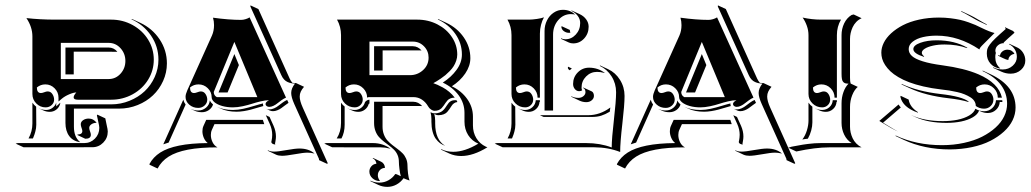

<svg xmlns="http://www.w3.org/2000/svg" viewBox="-20 -543 3897 726"><path d="M39.1 0 46.9 -2H298.8Q322.3 -2 338.9 -18.8Q355.5 -35.6 355.5 -59.6Q355.5 -66.7 351.4 -83.5Q347.4 -100.3 346.4 -106.7L347.9 -109.6L378.2 -95.5Q379.2 -88.1 383.3 -70.6Q387.5 -53 387.5 -45.7Q387.5 -21 370.4 -3.7Q353.3 13.7 329.1 13.7L69.1 13.9ZM79.8 -474.6Q131.6 -468.8 187.5 -468.8H400.4Q444.3 -468.8 481.6 -448.2Q518.8 -427.7 540.2 -392.9Q561.5 -358.2 561.5 -317.4Q561.5 -276.6 540.2 -241.8Q518.8 -207 481.6 -186.5Q444.3 -166 400.4 -166H274.4Q258.5 -166 258.5 -174.8Q258.5 -182.4 268.6 -193.4Q258.3 -193.4 241.6 -186.3Q224.9 -179.2 213.9 -169.9L201.2 -159.2V-173.8Q201.2 -194.3 186.5 -209.1Q171.9 -223.9 151.4 -223.9Q133.3 -223.9 119.4 -212.2Q119.4 -191.4 134.5 -191.2Q139.6 -191.2 147.3 -194.2Q155 -197.3 160.2 -197.3Q171.6 -197.3 178.1 -187.3Q184.6 -177.2 184.6 -166.3Q184.6 -154.1 175.2 -145.5Q165.8 -137 152.3 -137Q131.8 -137 117.2 -151.9Q102.5 -166.7 102.5 -187.7V-405.3Q102.5 -440.9 79.8 -474.6ZM87.9 -19.5Q102.5 -45.9 102.5 -76.2V-154.8Q108.4 -146 116.7 -139.6L117.2 -71.3Q117.2 -64.7 116.2 -58Q115.2 -51.3 113.4 -44.9Q111.6 -38.6 110.4 -34.7Q109.1 -30.8 106.8 -25.3Q104.5 -19.8 104.5 -19.5ZM127.9 -132.8V-133.1Q140.4 -127.2 154.3 -127.2Q167.5 -127.2 178.1 -134.9Q188.7 -142.6 192.6 -154.8V-140.6L208 -154.5Q208 -151.9 206.3 -147Q202.1 -135 191.7 -127.6Q181.2 -120.1 168 -120.1Q155 -120.1 142.1 -126.2ZM210 -244.1H390.6Q417.5 -244.1 435.8 -264.4Q454.1 -284.7 454.1 -312.5Q454.1 -340.3 435.8 -360.6Q417.5 -380.9 390.6 -380.9H210ZM227.5 -78.1V-148.4H400.4Q436.8 -148.4 469.8 -161.9Q502.9 -175.3 526.9 -197.9Q550.8 -220.5 564.9 -251.7Q579.1 -283 579.1 -317.4Q579.1 -367.4 550.8 -408.7Q522.5 -450 476.1 -470.5L480.2 -470.7L510.3 -456.8Q555.9 -435.5 583.5 -394.3Q611.1 -353 611.1 -303.2Q611.1 -268.6 596.8 -236.9Q582.5 -205.3 558.3 -182.4Q534.2 -159.4 500.7 -145.9Q467.3 -132.3 430.4 -132.3H259.5V-64Q259.5 -26.1 280.8 -7.6L283.4 -5.1Q255.9 -9.3 241.7 -28.6Q227.5 -47.9 227.5 -78.1ZM227.5 -261.7V-363.3H390.6Q410.2 -363.3 423.6 -347.7L421.6 -347.2L258.8 -347.7V-261.7ZM272.5 -32.5 273.4 -34.4Q291.5 -34.7 291.3 -47.6Q291.3 -52 288.3 -59.7Q285.4 -67.4 285.4 -73.2Q285.4 -82.5 294.3 -88.6Q303.2 -94.7 315.4 -94.7Q324.7 -94.7 332.5 -90.3Q340.3 -85.9 345.5 -78.4L342.8 -78.6Q332 -77.9 324.7 -72.4Q317.4 -66.9 317.4 -59.3Q317.4 -54.2 320.4 -46.4Q323.5 -38.6 323.5 -33.4Q323.5 -18.3 302.5 -18.3Z M544.9 77.6Q559.1 51 585.9 33.8Q612.8 16.6 657.1 7.6Q701.4 -1.5 765.6 -2Q755.9 -9.5 750.6 -21.9Q745.4 -34.2 745.4 -46.6Q745.4 -58.1 749.3 -66.7L759.8 -89.8H973.9L979.2 -73.7H791L781.2 -52Q777.3 -43.7 777.3 -32.7Q777.3 -18.3 783.9 -5Q790.5 8.3 802.5 14.2Q736.3 14.2 690.8 22.9Q645.3 31.7 617.7 49.2Q590.1 66.7 575.9 94.2L545.9 80.1ZM597.4 2.7 673.1 -166Q675.5 -156 681.9 -147.7L617.7 -3.9Q607.7 -1 597.4 2.7ZM681.6 -176.8Q681.6 -186.5 688.2 -201.4L781.5 -408.7Q789.3 -426.3 789.3 -448Q789.3 -462.6 785.4 -476.1Q845.2 -467.8 891.6 -467.8Q899.4 -467.8 908.7 -470.6Q918 -473.4 923.8 -477.3L1061.5 -173.8Q1053.7 -170.7 1044.7 -164.3Q1035.6 -158 1029.2 -152.6Q1022.7 -147.2 1014.3 -143.1Q1005.9 -138.9 998 -138.9Q992.4 -138.9 988.3 -142Q984.1 -145 984.1 -149.4Q984.1 -153.8 987.3 -157Q990.5 -160.2 997.1 -164.1Q983.9 -164.1 965.8 -159.8Q947.8 -155.5 932.4 -150.5Q917 -145.5 897.1 -141.2Q877.2 -137 860.6 -137Q838.9 -137 820.3 -142.2Q801.8 -147.5 791 -156.4Q780.3 -165.3 780.3 -175.8Q780.3 -195.1 765.6 -209.5Q751 -223.9 730.5 -223.9Q712.4 -223.9 698.5 -212.2Q698.5 -191.4 713.6 -191.2Q718.8 -191.2 726.4 -194.2Q734.1 -197.3 739.3 -197.3Q750.7 -197.3 757.2 -187.3Q763.7 -177.2 763.7 -166.3Q763.7 -153.3 753.7 -144.2Q743.7 -135 729.5 -135Q709.7 -135 695.7 -147.2Q681.6 -159.4 681.6 -176.8ZM702.6 -130.6 702.9 -130.9Q715.3 -125 729.5 -125.2Q746.6 -125.2 759.3 -136.1Q772 -147 773.4 -163.3Q777.3 -154.8 785.6 -147.9Q781.5 -135 769.8 -126.8Q758.1 -118.7 743.7 -118.7Q728.5 -118.7 716.8 -124ZM788.3 -195.3Q788.3 -182.1 799.8 -175.8H953.1L866.2 -384.5ZM800.5 -138.9Q825.9 -127.2 860.6 -127.2Q879.6 -127.2 899.5 -131.6Q919.4 -136 941.3 -142.7Q963.1 -149.4 974.6 -151.9Q974.6 -150.6 974.4 -149.4Q974.4 -145.5 975.8 -142.1Q968.5 -140.1 953 -135.5Q937.5 -130.9 927.5 -128.2Q917.5 -125.5 902.7 -123Q887.9 -120.6 874.8 -120.6Q839.6 -120.6 814.7 -132.3ZM806.4 -193.4 866.2 -338.6 883.3 -296.9 840.6 -193.4ZM926.8 -518.3 927 -522.7 957 -508.8 1075.2 -246.1Q1079.8 -236.1 1085.7 -229.7Q1092 -228.8 1099.6 -228.8L1129.6 -214.8Q1121.3 -205.1 1117.3 -196.5Q1113.3 -188 1113.3 -177.7Q1113.3 -161.6 1124.8 -136.2L1219.5 74.5L1216.6 76.4L1186.5 62.5L1186 57.6L1092.8 -149.4Q1081.1 -175.5 1081.1 -191.4Q1081.1 -209 1095.5 -227.1Q1087.4 -227.3 1081.1 -228.5Q1074.7 -229.7 1067.4 -232.9Q1060.1 -236.1 1054 -242.7Q1047.9 -249.3 1043.5 -259.3ZM985.1 -107.4 999.3 -100.8 1014.4 -67.4Q1023.4 -46.9 1023.4 -26.9Q1023.4 -19.3 1021.7 -10Q1020 -0.7 1020 -0.2Q1020 3.4 1021.7 3.7Q1007.1 2.2 1005.9 -5.9Q1006.1 -7.3 1007.1 -12.1Q1008.1 -16.8 1008.7 -22.2Q1009.3 -27.6 1009.3 -33.4Q1009.3 -53.5 1000.2 -74ZM986.3 -131.6Q991.7 -129.2 998 -129.2Q1007.3 -129.2 1016.8 -133.5Q1026.4 -137.9 1033.3 -143.6Q1040.3 -149.2 1049.3 -155.6Q1058.3 -162.1 1065.2 -164.8L1065.9 -165L1071 -154.1Q1065.9 -150.9 1057.6 -144.5Q1049.3 -138.2 1043.3 -133.9Q1037.4 -129.6 1028.8 -126.1Q1020.3 -122.6 1012.2 -122.6Q1006.1 -122.6 1000.5 -125ZM991.7 24.4Q1001.5 30.3 1016.6 30.3Q1031.2 30.3 1063.8 24.4Q1096.4 18.6 1112.3 18.6Q1147.7 18.6 1169.4 37.6L1165.8 36.9Q1153.6 34.2 1142.6 34.2Q1127.4 34.2 1094.6 40.2Q1061.8 46.1 1046.6 46.1Q1033.4 46.1 1024.2 42L994.1 27.8Z M1206.1 0 1213.4 -2H1390.1Q1409.4 -2 1426.8 3.8Q1444.1 9.5 1457 20L1451.4 18.3Q1436.3 14.2 1420.2 14.2L1236.1 13.9ZM1253.2 -19.5Q1269.5 -44.9 1269.5 -78.1V-154.8Q1275.1 -146.2 1283.2 -140.1V-71.3Q1283.2 -42.2 1271.2 -19.5ZM1254.4 -468.8H1557.6Q1599.4 -468.8 1634.3 -450.7Q1669.2 -432.6 1689.1 -402.3Q1709 -372.1 1709 -336.9Q1709 -325.2 1705.1 -313.6Q1701.2 -302 1695.4 -292.8Q1689.7 -283.7 1680.7 -274.4Q1671.6 -265.1 1664.2 -258.9Q1656.7 -252.7 1646.6 -245.8Q1636.5 -239 1631.1 -235.8Q1625.7 -232.7 1618.4 -228.5Q1625.7 -226.1 1633.8 -222.5Q1641.8 -219 1654.2 -212.4Q1666.5 -205.8 1678.6 -195.7Q1690.7 -185.5 1699.5 -173.8Q1690.4 -173.8 1683.7 -171.1Q1677 -168.5 1672.7 -164.1Q1668.5 -159.7 1664.9 -154.3Q1661.4 -148.9 1657.7 -143.7Q1654.1 -138.4 1649.8 -134Q1645.5 -129.6 1638.8 -126.8Q1632.1 -124 1623 -124Q1617.2 -124 1610 -128.8Q1602.8 -133.5 1599.1 -140.4Q1589.8 -156.7 1575.4 -166.3Q1561 -175.8 1543 -175.8H1377Q1370.8 -175.8 1368.2 -173.8Q1368.2 -194.3 1353.5 -209.1Q1338.9 -223.9 1318.4 -223.9Q1300.3 -223.9 1286.4 -212.2Q1286.4 -191.4 1301.5 -191.2Q1306.6 -191.2 1314.3 -194.2Q1322 -197.3 1327.1 -197.3Q1338.6 -197.3 1345.1 -187.3Q1351.6 -177.2 1351.6 -166.3Q1351.6 -154.1 1342.7 -145.5Q1333.7 -137 1321.3 -137Q1299.8 -137 1284.7 -151.6Q1269.5 -166.3 1269.5 -187.5V-410.2Q1269.5 -441.9 1254.4 -468.8ZM1294.7 -132.8V-133.1Q1307.1 -127.2 1321.3 -127.2Q1335 -127.2 1345.7 -135.3Q1356.4 -143.3 1359.9 -156Q1360.8 -158.7 1366.1 -162.4Q1371.3 -166 1377 -166V-151.4Q1374.5 -151.4 1374 -149.4Q1370.4 -136.7 1359.5 -128.4Q1348.6 -120.1 1335 -120.1Q1321.8 -120.1 1308.8 -126.2ZM1376.7 105.5Q1376.7 94.5 1384.2 85.8Q1391.6 77.1 1403.3 76.2Q1402.8 69.3 1399 63.8Q1395.3 58.3 1389.2 55.7L1390.6 54.2L1420.9 68.4Q1427.7 71.5 1431.6 77.9Q1435.5 84.2 1435.5 92Q1424.3 92 1416.5 100.1Q1408.7 108.2 1408.7 119.6Q1408.7 130.6 1416 139.6L1416.3 141.6Q1399.9 141.6 1388.3 131Q1376.7 120.4 1376.7 105.5ZM1377 -258.8H1530.3Q1558.6 -258.8 1579.6 -277.8Q1600.6 -296.9 1600.6 -325.2Q1600.6 -350.1 1583.3 -367.9Q1565.9 -385.7 1541 -385.7H1377ZM1380.6 142.1 1380.9 140.1Q1396.2 147.5 1415 147.5Q1432.9 147.5 1448.6 138.8Q1464.4 130.1 1474.6 115Q1479.2 115 1485.8 118.7Q1492.4 122.3 1495.6 123.3Q1492.4 112.8 1490.4 95.8Q1488.3 78.9 1488.3 69.3Q1488.3 54.7 1483.2 43Q1478 31.2 1469.7 23.1Q1461.4 14.9 1451.4 7.4Q1441.4 0 1431.4 -7.8Q1421.4 -15.6 1413.1 -24.8Q1404.8 -33.9 1399.7 -47.5Q1394.5 -61 1394.5 -78.1V-158.2H1543Q1562 -158.2 1576.4 -141.8Q1573.7 -142.1 1571 -142.1L1426.5 -142.3V-64Q1426.5 -47.4 1431.8 -33.9Q1437 -20.5 1445.3 -11.5Q1453.6 -2.4 1463.6 5.4Q1473.6 13.2 1483.6 20.6Q1493.7 28.1 1502 36.4Q1510.3 44.7 1515.5 56.6Q1520.8 68.6 1520.8 83.3Q1520.8 94.7 1522.8 112.3Q1524.9 129.9 1528.6 139.6Q1514.6 135 1505.9 130.9Q1495.4 146 1479.2 154.8Q1463.1 163.6 1444.6 163.6Q1426.3 163.6 1410.6 156.2ZM1394.5 -276.4V-368.2H1541Q1550.8 -368.2 1559.4 -363.8Q1568.1 -359.4 1574 -351.8L1571 -352.3L1426.8 -352.5V-276.4ZM1607.9 -118.7Q1615.7 -114.3 1623 -114.3Q1633.3 -114.3 1641.1 -117.1Q1648.9 -119.9 1653.8 -124.3Q1658.7 -128.7 1662.6 -133.9Q1666.5 -139.2 1669.8 -144.5Q1673.1 -149.9 1676.9 -154.3Q1680.7 -158.7 1686.4 -161.4Q1692.1 -164.1 1699.5 -164.1H1706.1Q1707.8 -160.9 1709.5 -157.2Q1702.1 -156.5 1696.5 -152.3Q1690.9 -148.2 1687.6 -142.7Q1684.3 -137.2 1679.9 -131Q1675.5 -124.8 1670.9 -119.5Q1666.3 -114.3 1657.7 -110.8Q1649.2 -107.4 1637.7 -107.4Q1629.9 -107.4 1622.1 -112.1Q1625.5 -99.4 1625.5 -86.2V-76.4Q1625.5 -14.4 1663.1 8.3Q1652.3 4.6 1643.7 -1.8Q1635 -8.3 1627.4 -18.8Q1619.9 -29.3 1615.6 -45.8Q1611.3 -62.3 1611.3 -83V-92.8Q1611.3 -106 1607.9 -118.7ZM1635.5 -469.5 1637 -470.9 1667.2 -457Q1708.7 -437.7 1733.6 -401.7Q1758.5 -365.7 1758.5 -323Q1758.5 -293.7 1739.4 -265.4Q1720.2 -237.1 1688.5 -216.8Q1724.9 -199.2 1746.6 -168.7Q1768.3 -138.2 1768.3 -102.1V-68.8Q1768.3 -42 1781.2 -20.6Q1794.2 0.7 1816.9 11.5L1823 13.9Q1769.5 46.9 1723.9 46.9Q1699.2 46.9 1678.7 37.4L1648.4 23.2L1647.9 20.8Q1668.7 31 1693.8 31Q1737.5 31 1788.6 0.2Q1764.2 -10.3 1750.2 -32.3Q1736.3 -54.4 1736.3 -83V-116.2Q1736.3 -152.6 1714.5 -182.5Q1692.6 -212.4 1654.3 -230.7Q1686.3 -251.2 1706.4 -278.9Q1726.6 -306.6 1726.6 -336.9Q1726.6 -379.4 1701.7 -414.9Q1676.8 -450.4 1635.5 -469.5Z M1850.6 0 1858.4 -2H2196.3Q2249.3 -2 2293 14.6Q2293.2 -20 2301.4 -90.6Q2309.6 -161.1 2309.6 -194.3Q2309.6 -227.3 2292.5 -254.3Q2275.4 -281.2 2247.8 -293.9L2249.3 -295.4L2279.3 -281.5Q2307.1 -268.6 2324.3 -241.1Q2341.6 -213.6 2341.6 -180.2Q2341.6 -147 2333.3 -75.6Q2325 -4.2 2325 31.7Q2280.5 14.2 2226.3 13.9H1880.6ZM1898.9 -468.8H1980.7Q1992.2 -468.8 2009.9 -471.3Q2027.6 -473.9 2036.9 -477.5Q2030 -465.6 2025.8 -449.3Q2021.5 -433.1 2021.5 -416V-173.8H2012.7Q2012.7 -194.3 1998 -209.1Q1983.4 -223.9 1962.9 -223.9Q1944.8 -223.9 1930.9 -212.2Q1930.9 -191.4 1946 -191.2Q1951.2 -191.2 1958.9 -194.2Q1966.6 -197.3 1971.7 -197.3Q1983.2 -197.3 1989.6 -187.3Q1996.1 -177.2 1996.1 -166.3Q1996.1 -154.1 1987.2 -145.5Q1978.3 -137 1965.8 -137Q1944.3 -137 1929.2 -151.9Q1914.1 -166.7 1914.1 -187.7V-410.2Q1914.1 -441.9 1898.9 -468.8ZM1899.4 -19.5Q1914.1 -45.9 1914.1 -76.2V-154.8Q1919.9 -146 1928.2 -139.6L1928.7 -71.3Q1928.7 -64.7 1927.7 -58Q1926.8 -51.3 1924.9 -44.9Q1923.1 -38.6 1921.9 -34.7Q1920.7 -30.8 1918.3 -25.3Q1916 -19.8 1916 -19.5ZM1939.5 -132.8V-133.1Q1951.9 -127.2 1965.8 -127.2Q1981.7 -127.2 1993.3 -137.8Q2004.9 -148.4 2005.9 -164.1H2021.5V-157.5H2020Q2019 -141.8 2007.3 -131Q1995.6 -120.1 1979.5 -120.1Q1966.6 -120.1 1953.6 -126.2ZM2021.5 -107.4H2204.1Q2248.5 -107.4 2287.8 -136.5L2285.6 -120.6Q2268.6 -110.4 2253.4 -105.6Q2238.3 -100.8 2218.3 -100.8H2035.6ZM2039.1 -125V-425.8Q2039.1 -447.5 2048.3 -465.9Q2057.6 -484.4 2073.6 -495.1Q2089.6 -505.9 2108.6 -505.9Q2122.6 -505.9 2134.6 -501Q2146.7 -496.1 2155 -487.5L2150.9 -488.8Q2144.8 -489.7 2138.7 -489.7Q2110.6 -489.7 2090.9 -467Q2071.3 -444.3 2071.3 -412.1V-125ZM2101.3 -396V-398.2Q2108.9 -394.5 2117.7 -394.5Q2140.9 -394.5 2157.3 -412.5Q2173.8 -430.4 2173.8 -456.1Q2173.8 -470.5 2164.7 -482.8Q2155.5 -495.1 2140.4 -502L2141.8 -503.4L2171.9 -489.5Q2187.3 -482.4 2196.5 -469.7Q2205.8 -457 2205.8 -441.9Q2205.8 -415.8 2188.7 -397.3Q2171.6 -378.9 2147.5 -378.9Q2138.2 -378.9 2131.3 -382.1ZM2102.5 -441.9 2104.2 -443.8 2134.8 -429.7Q2134.8 -424.6 2136.2 -421.4L2136.5 -419.2L2130.9 -418.9Q2121.3 -418.9 2112.4 -425Q2103.5 -431.2 2102.5 -441.9ZM2127 -285.9 2128.2 -290.8 2140.6 -284.9 2142.1 -283.7Q2137.9 -280.8 2134 -277.3Q2128.4 -280.8 2127 -285.9ZM2139.6 -179.4Q2152.3 -172.9 2167 -172.9Q2178 -172.9 2185.9 -179.3Q2193.8 -185.8 2193.8 -194.3Q2193.8 -200 2191.7 -204.2Q2189.5 -208.5 2185.8 -209.7L2184.1 -211.9Q2185.8 -211.9 2187.5 -211.2L2217.8 -197.3Q2221.4 -195.6 2223.6 -190.9Q2225.8 -186.3 2225.8 -180.4Q2225.8 -170.7 2217.4 -163.7Q2209 -156.7 2197 -156.7Q2183.3 -156.7 2170.9 -162.6L2140.9 -176.8ZM2147 -225.6Q2147 -251.2 2164.7 -269.2Q2182.4 -287.1 2207.5 -287.1Q2241.2 -287.1 2267.6 -266.8L2262.9 -267.8Q2250.5 -271.2 2237.5 -271.2Q2213.4 -271.2 2196.2 -253.9Q2179 -236.6 2179 -211.7Q2179 -207.5 2180.2 -203.6L2181.6 -202.1Q2177.2 -198.2 2169.9 -198.2Q2160.4 -198.2 2153.7 -206.2Q2147 -214.1 2147 -225.6Z M2312.5 77.6Q2326.7 51 2353.5 33.8Q2380.4 16.6 2424.7 7.6Q2469 -1.5 2533.2 -2Q2523.4 -9.5 2518.2 -21.9Q2512.9 -34.2 2512.9 -46.6Q2512.9 -58.1 2516.8 -66.7L2527.3 -89.8H2741.5L2746.8 -73.7H2558.6L2548.8 -52Q2544.9 -43.7 2544.9 -32.7Q2544.9 -18.3 2551.5 -5Q2558.1 8.3 2570.1 14.2Q2503.9 14.2 2458.4 22.9Q2412.8 31.7 2385.3 49.2Q2357.7 66.7 2343.5 94.2L2313.5 80.1ZM2365 2.7 2440.7 -166Q2443.1 -156 2449.5 -147.7L2385.3 -3.9Q2375.2 -1 2365 2.7ZM2449.2 -176.8Q2449.2 -186.5 2455.8 -201.4L2549.1 -408.7Q2556.9 -426.3 2556.9 -448Q2556.9 -462.6 2553 -476.1Q2612.8 -467.8 2659.2 -467.8Q2667 -467.8 2676.3 -470.6Q2685.5 -473.4 2691.4 -477.3L2829.1 -173.8Q2821.3 -170.7 2812.3 -164.3Q2803.2 -158 2796.8 -152.6Q2790.3 -147.2 2781.9 -143.1Q2773.4 -138.9 2765.6 -138.9Q2760 -138.9 2755.9 -142Q2751.7 -145 2751.7 -149.4Q2751.7 -153.8 2754.9 -157Q2758.1 -160.2 2764.6 -164.1Q2751.5 -164.1 2733.4 -159.8Q2715.3 -155.5 2700 -150.5Q2684.6 -145.5 2664.7 -141.2Q2644.8 -137 2628.2 -137Q2606.4 -137 2587.9 -142.2Q2569.3 -147.5 2558.6 -156.4Q2547.9 -165.3 2547.9 -175.8Q2547.9 -195.1 2533.2 -209.5Q2518.6 -223.9 2498 -223.9Q2480 -223.9 2466.1 -212.2Q2466.1 -191.4 2481.2 -191.2Q2486.3 -191.2 2494 -194.2Q2501.7 -197.3 2506.8 -197.3Q2518.3 -197.3 2524.8 -187.3Q2531.2 -177.2 2531.2 -166.3Q2531.2 -153.3 2521.2 -144.2Q2511.2 -135 2497.1 -135Q2477.3 -135 2463.3 -147.2Q2449.2 -159.4 2449.2 -176.8ZM2470.2 -130.6 2470.5 -130.9Q2482.9 -125 2497.1 -125.2Q2514.2 -125.2 2526.9 -136.1Q2539.6 -147 2541 -163.3Q2544.9 -154.8 2553.2 -147.9Q2549.1 -135 2537.4 -126.8Q2525.6 -118.7 2511.2 -118.7Q2496.1 -118.7 2484.4 -124ZM2555.9 -195.3Q2555.9 -182.1 2567.4 -175.8H2720.7L2633.8 -384.5ZM2568.1 -138.9Q2593.5 -127.2 2628.2 -127.2Q2647.2 -127.2 2667.1 -131.6Q2687 -136 2708.9 -142.7Q2730.7 -149.4 2742.2 -151.9Q2742.2 -150.6 2741.9 -149.4Q2741.9 -145.5 2743.4 -142.1Q2736.1 -140.1 2720.6 -135.5Q2705.1 -130.9 2695.1 -128.2Q2685.1 -125.5 2670.3 -123Q2655.5 -120.6 2642.3 -120.6Q2607.2 -120.6 2582.3 -132.3ZM2574 -193.4 2633.8 -338.6 2650.9 -296.9 2608.2 -193.4ZM2694.3 -518.3 2694.6 -522.7 2724.6 -508.8 2842.8 -246.1Q2847.4 -236.1 2853.3 -229.7Q2859.6 -228.8 2867.2 -228.8L2897.2 -214.8Q2888.9 -205.1 2884.9 -196.5Q2880.9 -188 2880.9 -177.7Q2880.9 -161.6 2892.3 -136.2L2987.1 74.5L2984.1 76.4L2954.1 62.5L2953.6 57.6L2860.4 -149.4Q2848.6 -175.5 2848.6 -191.4Q2848.6 -209 2863 -227.1Q2855 -227.3 2848.6 -228.5Q2842.3 -229.7 2835 -232.9Q2827.6 -236.1 2821.5 -242.7Q2815.4 -249.3 2811 -259.3ZM2752.7 -107.4 2766.8 -100.8 2782 -67.4Q2791 -46.9 2791 -26.9Q2791 -19.3 2789.3 -10Q2787.6 -0.7 2787.6 -0.2Q2787.6 3.4 2789.3 3.7Q2774.7 2.2 2773.4 -5.9Q2773.7 -7.3 2774.7 -12.1Q2775.6 -16.8 2776.2 -22.2Q2776.9 -27.6 2776.9 -33.4Q2776.9 -53.5 2767.8 -74ZM2753.9 -131.6Q2759.3 -129.2 2765.6 -129.2Q2774.9 -129.2 2784.4 -133.5Q2793.9 -137.9 2800.9 -143.6Q2807.9 -149.2 2816.9 -155.6Q2825.9 -162.1 2832.8 -164.8L2833.5 -165L2838.6 -154.1Q2833.5 -150.9 2825.2 -144.5Q2816.9 -138.2 2810.9 -133.9Q2804.9 -129.6 2796.4 -126.1Q2787.8 -122.6 2779.8 -122.6Q2773.7 -122.6 2768.1 -125ZM2759.3 24.4Q2769 30.3 2784.2 30.3Q2798.8 30.3 2831.4 24.4Q2864 18.6 2879.9 18.6Q2915.3 18.6 2937 37.6L2933.3 36.9Q2921.1 34.2 2910.2 34.2Q2895 34.2 2862.2 40.2Q2829.3 46.1 2814.2 46.1Q2801 46.1 2791.7 42L2761.7 27.8Z M2960.9 15.6 2973.1 11.7Q2977.3 11 2992.9 8.1Q3008.5 5.1 3015.5 4Q3022.5 2.9 3035.5 1.2Q3048.6 -0.5 3060.4 -1.2Q3072.3 -2 3084.7 -2H3200.2Q3182.1 -13.2 3172.1 -33.9Q3162.1 -54.7 3162.1 -78.1V-152.3Q3162.1 -174.8 3169.3 -194.8Q3176.5 -214.8 3188.5 -226.6Q3181.2 -226.8 3176.9 -227.9Q3172.6 -229 3168.8 -232.7Q3165 -236.3 3163.6 -243.9Q3162.1 -251.5 3162.1 -263.7V-410.2Q3162.1 -433.8 3172 -454.6Q3181.9 -475.3 3200 -486.3L3208 -488.3L3238 -474.1Q3226.6 -469.2 3217.8 -460.1Q3209 -450.9 3204 -439.9Q3199 -429 3196.5 -417.8Q3194.1 -406.7 3194.1 -396.2V-249.5Q3194.1 -234.4 3196.5 -227.1L3223.4 -214.4Q3210.7 -203.9 3202.4 -183Q3194.1 -162.1 3194.1 -138.4V-64Q3194.1 -53 3196.5 -42.1Q3199 -31.2 3204 -20.4Q3209 -9.5 3217.8 -0.5Q3226.6 8.5 3238 14.2H3115Q3063.5 14.2 2991 29.8ZM3013.7 -15.4Q3025.1 -30.3 3031.1 -50Q3037.1 -69.8 3037.1 -86.9V-155Q3043.5 -145.3 3051.8 -139.6V-80.1Q3051.8 -66.2 3047.4 -49.6Q3043 -33 3034.7 -18.6Q3020.5 -17.1 3013.7 -15.4ZM3014.9 -476.6Q3049.6 -468.8 3084.7 -468.8H3159.9Q3144.5 -442.1 3144.5 -410.2V-173.8H3135.7Q3135.7 -194.3 3121.1 -209.1Q3106.4 -223.9 3085.9 -223.9Q3067.9 -223.9 3054 -212.2Q3054 -191.4 3069.1 -191.2Q3074.2 -191.2 3081.9 -194.2Q3089.6 -197.3 3094.7 -197.3Q3106.2 -197.3 3112.7 -187.3Q3119.1 -177.2 3119.1 -166.3Q3119.1 -154.1 3110.2 -145.5Q3101.3 -137 3088.9 -137Q3067.4 -137 3052.2 -151.9Q3037.1 -166.7 3037.1 -187.7V-410.2Q3037.1 -428 3030.9 -445.4Q3024.7 -462.9 3014.9 -476.6ZM3062.5 -132.8V-133.1Q3075 -127.2 3088.9 -127.2Q3104.7 -127.2 3116.3 -137.8Q3127.9 -148.4 3128.9 -164.1H3144.5V-157.5H3143.1Q3142.1 -141.8 3130.4 -131Q3118.7 -120.1 3102.5 -120.1Q3089.6 -120.1 3076.7 -126.2Z M3304.9 -85.7 3377.7 -147.9Q3381.3 -142.1 3386.2 -136.7L3319.1 -79.1Q3322 -77.4 3342 -65.1Q3362.1 -52.7 3375.5 -45.7Q3362.1 -51.8 3349.5 -59Q3336.9 -66.2 3323.5 -74.5Q3310.1 -82.8 3304.9 -85.7ZM3312.5 -343.8Q3312.5 -362.5 3321.8 -381.3Q3331.1 -400.1 3349.7 -417.2Q3368.4 -434.3 3394 -447.6Q3419.7 -460.9 3455.1 -468.8Q3490.5 -476.6 3530.3 -476.6Q3553 -476.6 3574.1 -474Q3595.2 -471.4 3610.4 -468Q3625.5 -464.6 3642.1 -458.7Q3658.7 -452.9 3668.1 -448.7Q3677.5 -444.6 3691.2 -437.7Q3722.7 -422.4 3740.7 -418.2L3704.3 -381.8Q3703.4 -380.9 3701 -378.5Q3698.7 -376.2 3697.9 -375.4Q3697 -374.5 3695.1 -372.6Q3693.1 -370.6 3692.4 -369.8Q3691.7 -368.9 3690.2 -367.3Q3688.7 -365.7 3688.1 -364.9Q3687.5 -364 3686.5 -362.7Q3685.5 -361.3 3685.1 -360.4Q3684.6 -359.4 3684.1 -358.2Q3683.6 -356.9 3683.3 -356Q3605.7 -408.2 3521.5 -408.2Q3493.7 -408.2 3470.2 -402.8Q3446.8 -397.5 3431.4 -385.6Q3416 -373.8 3416 -357.4Q3416 -342.5 3428.2 -331.3Q3440.4 -320.1 3468.9 -311.2Q3497.3 -302.2 3543.2 -296.1Q3626.5 -284.9 3679.7 -262Q3755.9 -229.2 3768.6 -173.8H3752.9Q3752.9 -194.3 3738.3 -209.1Q3723.6 -223.9 3703.1 -223.9Q3685.1 -223.9 3671.1 -212.2Q3671.1 -191.4 3686.3 -191.2Q3691.4 -191.2 3699.1 -194.2Q3706.8 -197.3 3711.9 -197.3Q3723.4 -197.3 3729.9 -187.3Q3736.3 -177.2 3736.3 -166.3Q3736.3 -152.1 3726.1 -142.1Q3715.8 -132.1 3701.2 -132.1Q3683.6 -132.1 3669.7 -142.3Q3669.7 -152.3 3664.2 -160.9Q3658.7 -169.4 3648.7 -175.5Q3638.7 -181.6 3626.8 -186.5Q3615 -191.4 3599.2 -194.9Q3583.5 -198.5 3569.3 -200.8Q3555.2 -203.1 3538.3 -204.8Q3502.2 -209 3471.3 -216.2Q3440.4 -223.4 3417.6 -232.1Q3394.8 -240.7 3376.7 -251.5Q3358.6 -262.2 3346.8 -273.4Q3335 -284.7 3327 -296.9Q3319.1 -309.1 3315.8 -320.6Q3312.5 -332 3312.5 -343.8ZM3366.5 -30.8Q3444.3 5.9 3542 5.9Q3585.7 5.9 3624.9 -2.7Q3664.1 -11.2 3693.5 -26.1Q3722.9 -41 3744.5 -60.7Q3766.1 -80.3 3777.1 -103.4Q3788.1 -126.5 3788.1 -150.4Q3788.1 -231 3695.1 -274.4L3696 -276.1L3726.1 -262Q3820.1 -218 3820.1 -136.2Q3820.1 -111.8 3809 -88.5Q3797.9 -65.2 3776 -45.3Q3754.2 -25.4 3724.5 -10.3Q3694.8 4.9 3655.4 13.3Q3616 21.7 3572 22Q3474.6 22 3396.7 -14.4L3366.7 -28.6ZM3384.5 -177 3385.7 -180.7 3415.8 -166.5Q3420.4 -137.9 3451.2 -118.9L3450.2 -117.2Q3393.3 -137.2 3384.5 -177ZM3389.2 -223.6 3389.6 -225.6Q3449.7 -197.5 3536.4 -187.5Q3619.1 -178.2 3643.3 -158.4L3641.4 -157.5Q3613 -166.3 3566.2 -171.6Q3479.5 -181.6 3419.4 -209.7ZM3426.8 -107.2V-107.4Q3474.9 -85 3544.9 -85Q3575 -85 3600.7 -90.2Q3626.5 -95.5 3644.8 -106.3Q3663.1 -117.2 3668.2 -131.8Q3683.3 -122.3 3701.2 -122.3Q3719 -122.3 3732.1 -134.4Q3745.1 -146.5 3746.1 -164.1H3769.8Q3770 -160.6 3770.3 -157.2L3760.3 -157.5Q3759.3 -139.9 3746.2 -127.8Q3733.2 -115.7 3715.3 -115.7Q3701.4 -115.7 3689 -121.3L3682.1 -124.8Q3677 -110.4 3658.6 -99.6Q3640.1 -88.9 3614.5 -83.6Q3588.9 -78.4 3559.1 -78.4Q3488.8 -78.4 3440.9 -100.6ZM3433.6 -357.4Q3433.6 -371.6 3459.8 -381.1Q3486.1 -390.6 3521.5 -390.6Q3589.4 -390.6 3637.9 -362.5L3636.5 -361.1Q3599.4 -374.8 3551.5 -374.8Q3527.6 -374.8 3507.8 -370.4Q3488 -366 3476.8 -358.8Q3465.6 -351.6 3465.6 -343.5Q3465.6 -336.7 3474.1 -330.1V-327.9Q3433.6 -340.6 3433.6 -357.4ZM3614.3 -499.3 3614.7 -501.2Q3616.2 -500.5 3617.9 -499.8L3647.9 -485.8Q3659.4 -480.5 3682.1 -467Q3704.8 -453.6 3711.7 -450.7L3710.4 -449Q3709.5 -449.5 3698.6 -454.6Q3687.7 -459.7 3681.4 -462.6Q3674.3 -465.8 3650.4 -479.9Q3626.5 -493.9 3614.3 -499.3ZM3711.4 -340.6Q3711.4 -350.8 3713.3 -357.5Q3715.1 -364.3 3722.9 -374.9Q3730.7 -385.5 3744.3 -398.4Q3757.8 -411.4 3783.4 -433.8L3780.3 -437.3L3780.5 -439.9L3810.8 -425.8L3816.2 -419.4Q3788.6 -395.3 3774.7 -381.8L3776.6 -379.9Q3762.9 -379.9 3753.3 -371.5Q3743.7 -363 3743.7 -351.3Q3743.7 -346.7 3745.8 -342.5L3744.9 -340.6Q3743.4 -334.7 3743.4 -326.4Q3743.4 -301.5 3760.5 -286.1L3762.2 -283.7Q3739.3 -286.6 3725.3 -302.4Q3711.4 -318.1 3711.4 -340.6ZM3734.9 -288.8Q3752.2 -280.3 3771.5 -280.3Q3793.5 -280.3 3809.2 -294.3Q3825 -308.3 3825 -328.1Q3825 -344 3816.8 -356.8Q3808.6 -369.6 3795.4 -375.7L3796.6 -377.4L3826.7 -363.3Q3840.1 -356.9 3848.5 -343.6Q3856.9 -330.3 3856.9 -314Q3856.9 -293.5 3840.7 -278.9Q3824.5 -264.4 3801.5 -264.4Q3783 -264.4 3766.1 -272.2L3735.8 -286.1ZM3753.9 -332.5 3754.4 -334.5Q3757.6 -333 3761.2 -332.5Q3762.2 -342 3770.4 -348.6Q3778.6 -355.2 3789.6 -355.2Q3798.1 -355.2 3805.2 -350.8Q3812.3 -346.4 3815.9 -339.1L3814 -338.9Q3804.9 -337.2 3799 -330.8Q3793 -324.5 3793 -316.4Q3789.3 -316.4 3782.8 -318.8Q3776.4 -321.3 3770.9 -324Q3765.4 -326.7 3753.9 -332.5Z"/></svg>

Font: AgreloyS1
Style: Medium
Weight: 400
Designer: gluk
Foundry: gluk
Version: Version 0.27